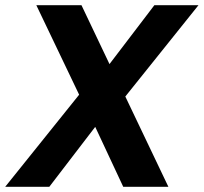

<svg xmlns="http://www.w3.org/2000/svg" viewBox="-32 -720 785 740"><path d="M-12 0 273 -355 108 -700H282L390 -473L563 -700H733L451 -348L617 0H443L335 -231L158 0Z"/></svg>

Font: DM Sans 11pt Black
Style: Italic
Weight: 900
Italic angle: -10°
Version: Version 4.004;gftools[0.9.30]